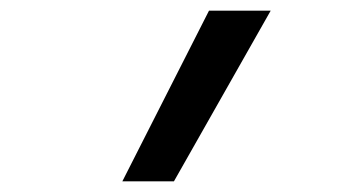

<svg xmlns="http://www.w3.org/2000/svg" viewBox="-20 -792 640 361"><path d="M210 -451 373 -772H489L307 -451Z"/></svg>

Font: Iosevka Slab Medium Extended
Style: Italic
Weight: 500
Width: 7
Italic angle: -9°
Monospace: yes
Designer: Belleve Invis
Foundry: Belleve Invis
Version: Version 11.1.0; ttfautohint (v1.8.3)